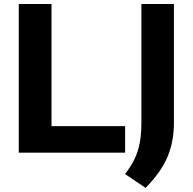

<svg xmlns="http://www.w3.org/2000/svg" viewBox="-20 -760 960 956"><path d="M73.5 0V-740H236.5V-132H603V0ZM705 175.5 602.5 106.5Q632.5 68.5 650.2 31Q668 -6.5 676 -49.8Q684 -93 684 -148.5V-740H846V-148Q846 -55.5 814.2 20.5Q782.5 96.5 705 175.5Z"/></svg>

Font: Encode Sans Semi Expanded
Style: Bold
Weight: 700
Width: 6
Designer: Multiple Designers
Foundry: Impallari Type
Version: Version 3.000; ttfautohint (v1.8.3) -l 8 -r 50 -G 200 -x 14 